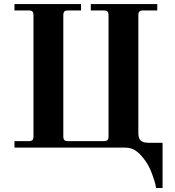

<svg xmlns="http://www.w3.org/2000/svg" viewBox="-20 -732 868 952"><path d="M51.8 0V-32.2H122.1Q135.7 -32.2 140.9 -37.4Q146 -42.5 146 -56.2V-655.8Q146 -669.4 140.9 -674.8Q135.7 -680.2 122.1 -680.2H51.8V-711.9H381.8V-680.2H317.9Q304.2 -680.2 299.1 -674.8Q293.9 -669.4 293.9 -655.8V-56.2Q293.9 -42.5 299.1 -37.4Q304.2 -32.2 317.9 -32.2H494.1Q507.8 -32.2 512.9 -37.4Q518.1 -42.5 518.1 -56.2V-655.8Q518.1 -669.4 512.9 -674.8Q507.8 -680.2 494.1 -680.2H430.2V-711.9H759.8V-680.2H689.9Q676.3 -680.2 671.1 -674.8Q666 -669.4 666 -655.8V-71.8Q666 -44.4 678.7 -34.2Q691.4 -23.9 719.2 -23.9H786.1V200.2H753.9Q752.4 191.9 749.5 178.5Q746.6 165 734.1 130.9Q721.7 96.7 705.1 71.8Q679.2 33.7 655.3 16.8Q631.3 0 603 0Z"/></svg>

Font: Flanker Steampunk
Style: Bold
Weight: 700
Designer: Alexey Kryukov, Leonardo Di Lena
Foundry: Alexey Kryukov, Leonardo Di Lena
Version: 1.210